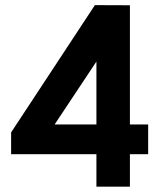

<svg xmlns="http://www.w3.org/2000/svg" viewBox="-20 -720 615 741"><path d="M352.1 -125H22.9V-209L346.2 -700.2L481.4 -699.7V-239.7H551.8V-125H481.4V0.5H352.1ZM352.1 -239.7V-482.4L190.9 -239.7Z"/></svg>

Font: Selawik
Style: Bold
Weight: 700
Designer: Aaron Bell
Foundry: Microsoft Corporation
Version: Version 1.01